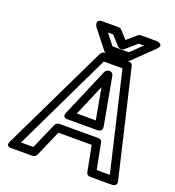

<svg xmlns="http://www.w3.org/2000/svg" viewBox="-153 -965 1014 1111"><g transform="rotate(20 354.0 -410.0)"><path d="M492 -729H391L339 -795H371L423 -738C427 -733 434 -731 439 -731H444C451 -731 458 -734 462 -738L528 -795H560ZM497 -679C503 -679 511 -682 516 -687L636 -803C674 -840 623 -845 623 -845H524C519 -845 511 -843 506 -838L449 -789L404 -838C401 -842 394 -845 387 -845H288C239 -845 265 -803 265 -803L356 -687C360 -682 367 -679 374 -679ZM290 -243H474C476 -243 508 -242 502 -275L448 -571C446 -582 436 -589 426 -589H422C411 -589 400 -581 396 -571L270 -275C269 -273 255 -243 290 -243ZM330 -293 412 -485 447 -293ZM550 -25 519 -185C517 -196 508 -202 498 -202H256C245 -202 234 -194 230 -185L160 -25H84L374 -629H489L631 -25ZM504 8C506 17 515 25 526 25H660C699 25 688 -8 688 -8L534 -662C532 -670 523 -679 512 -679H363C354 -679 342 -672 337 -662L22 -8C4 29 42 25 42 25H172C182 25 193 19 198 8L268 -152H473Z"/></g></svg>

Font: Falling Sky
Style: ExtOuObl
Weight: 400
Designer: Paul D. Hunt
Foundry: Adobe Systems Incorporated
Version: Version 1.02